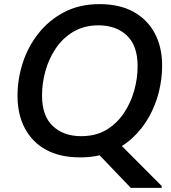

<svg xmlns="http://www.w3.org/2000/svg" viewBox="-20 -752 832 932"><path d="M524 -91 765 151V160H615L411 -53ZM65 -287Q65 -367 90 -445.5Q115 -524 166 -589Q217 -654 291.5 -693Q366 -732 463 -732Q560 -732 627.5 -695Q695 -658 731 -591Q767 -524 767 -433Q767 -369 751 -305Q735 -241 703 -184Q671 -127 623 -82.5Q575 -38 511.5 -13Q448 12 369 12Q272 12 204.5 -24.5Q137 -61 101 -128.5Q65 -196 65 -287ZM184 -289Q184 -189 236.5 -140Q289 -91 374 -91Q445 -91 496 -121.5Q547 -152 581 -202.5Q615 -253 631.5 -312.5Q648 -372 648 -431Q648 -531 595.5 -580Q543 -629 458 -629Q389 -629 337 -598.5Q285 -568 251 -517.5Q217 -467 200.5 -407.5Q184 -348 184 -289Z"/></svg>

Font: Kufam Medium
Style: Italic
Weight: 500
Italic angle: -11°
Designer: Artur Schmal
Foundry: Original Type
Version: Version 1.301; ttfautohint (v1.8.3)